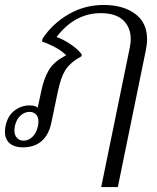

<svg xmlns="http://www.w3.org/2000/svg" viewBox="-36 -584 631 774"><path d="M488 -396Q491 -411 491 -427Q491 -473 461 -502Q431 -531 370 -531Q266 -531 192 -435Q220 -425 250 -404.5Q280 -384 294 -364L292 -357Q246 -331 227.5 -301.5Q209 -272 197 -214L172 -94Q152 10 55 10Q22 10 3 -6.5Q-16 -23 -16 -52Q-16 -66 -14 -74Q-6 -116 21.5 -137.5Q49 -159 83 -159Q106 -159 116 -150L130 -215Q140 -266 161 -301.5Q182 -337 231 -361Q201 -392 133 -417L136 -429Q176 -489 240.5 -526.5Q305 -564 382 -564Q460 -564 508.5 -528.5Q557 -493 557 -425Q557 -407 552 -382L439 170H372ZM117 -76Q119 -88 119 -94Q119 -113 109 -123Q99 -133 83 -133Q63 -133 46.5 -118Q30 -103 24 -76Q22 -64 22 -59Q22 -39 32.5 -28Q43 -17 59 -17Q79 -17 95 -32.5Q111 -48 117 -76Z"/></svg>

Font: Trirong Light
Style: Italic
Weight: 300
Italic angle: -12°
Designer: Katatrad Team
Foundry: CadsonDemak
Version: Version 1.001